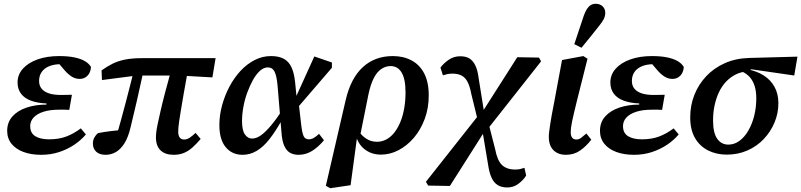

<svg xmlns="http://www.w3.org/2000/svg" viewBox="-20 -806 4244 1017"><path d="M198 14Q145 14 104.5 -1Q64 -16 41 -44.5Q18 -73 18 -113Q18 -158 45.5 -189Q73 -220 120.5 -236Q168 -252 226 -252V-258Q179 -260 144.5 -272.5Q110 -285 91.5 -309.5Q73 -334 73 -369Q73 -411 101.5 -442.5Q130 -474 179.5 -491.5Q229 -509 293 -509Q340 -509 374 -502Q408 -495 430 -482Q452 -469 462 -451Q460 -422 443.5 -405Q427 -388 402 -388Q379 -388 359.5 -400.5Q340 -413 322 -434L282 -481H374L376 -459Q359 -463 342.5 -464.5Q326 -466 303 -466Q267 -466 241 -455.5Q215 -445 201 -425Q187 -405 187 -377Q187 -352 201 -335.5Q215 -319 240.5 -311Q266 -303 302 -303Q322 -303 334.5 -303.5Q347 -304 361 -304L347 -224Q338 -225 323.5 -225Q309 -225 294 -225Q244 -225 210 -214Q176 -203 158 -183.5Q140 -164 140 -138Q140 -101 167 -84.5Q194 -68 240 -68Q292 -68 331.5 -83Q371 -98 408 -126L435 -94Q409 -63 373 -39Q337 -15 293 -0.5Q249 14 198 14Z M539 14Q507 14 489.5 -2.5Q472 -19 472 -46Q472 -63 479.5 -77Q487 -91 499 -101Q531 -107 566.5 -111.5Q602 -116 637 -119L633 -80L594 -75Q608 -122 620.5 -168.5Q633 -215 645.5 -261.5Q658 -308 669.5 -354.5Q681 -401 693 -448H744Q733 -398 723.5 -355.5Q714 -313 705.5 -274.5Q697 -236 688 -200.5Q679 -165 671 -129Q659 -79 639.5 -47.5Q620 -16 594.5 -1Q569 14 539 14ZM520 -382 518 -433Q547 -454 576 -468.5Q605 -483 642.5 -490.5Q680 -498 734 -498H1122L1105 -396L930 -406H705ZM900 14Q855 14 830.5 -9.5Q806 -33 806 -78Q806 -90 808 -108Q810 -126 816 -153Q822 -180 831 -220.5Q840 -261 855 -317.5Q870 -374 891 -450L978 -449Q963 -368 953.5 -312.5Q944 -257 938 -221Q932 -185 929 -164Q926 -143 925 -130.5Q924 -118 924 -108Q924 -88 932 -77.5Q940 -67 955 -67Q970 -67 984 -76Q998 -85 1016 -102L1043 -70Q1020 -43 998.5 -24Q977 -5 953 4.5Q929 14 900 14Z M1265 14Q1209 14 1175.5 -26.5Q1142 -67 1142 -143Q1142 -195 1156 -247Q1170 -299 1195 -346.5Q1220 -394 1254 -430.5Q1288 -467 1329 -488Q1370 -509 1415 -509Q1457 -509 1483.5 -494.5Q1510 -480 1524 -449.5Q1538 -419 1543 -372L1551 -291L1560 -279L1576 -140Q1581 -99 1589 -83.5Q1597 -68 1616 -68Q1629 -68 1642 -75.5Q1655 -83 1670 -97L1696 -63Q1666 -27 1633 -6.5Q1600 14 1561 14Q1535 14 1516 3Q1497 -8 1485.5 -34Q1474 -60 1471 -104L1450 -355Q1445 -407 1433.5 -428Q1422 -449 1399 -449Q1377 -449 1357 -431Q1337 -413 1320 -382.5Q1303 -352 1289.5 -315Q1276 -278 1269 -239Q1262 -200 1262 -165Q1262 -115 1277.5 -93.5Q1293 -72 1315 -72Q1338 -72 1362.5 -89.5Q1387 -107 1417 -143Q1447 -179 1484 -236L1496 -170H1473Q1439 -109 1406.5 -68Q1374 -27 1339 -6.5Q1304 14 1265 14ZM1547 -225 1536 -267 1645 -507 1738 -475V-447Z M1729 191 1706 178 1811 -276Q1838 -392 1902 -450.5Q1966 -509 2061 -509Q2117 -509 2160 -486Q2203 -463 2227 -417Q2251 -371 2251 -300Q2251 -233 2229.5 -175.5Q2208 -118 2172 -76Q2136 -34 2091 -10.5Q2046 13 1998 13Q1947 13 1910.5 -16Q1874 -45 1862 -99L1878 -114Q1895 -88 1920 -71.5Q1945 -55 1977 -55Q2003 -55 2026.5 -67.5Q2050 -80 2068.5 -103.5Q2087 -127 2100.5 -159.5Q2114 -192 2121 -232Q2128 -272 2128 -317Q2128 -387 2107.5 -421.5Q2087 -456 2049 -456Q2022 -456 1999 -440Q1976 -424 1959.5 -391.5Q1943 -359 1932 -308L1886 -79L1871 -77L1837 175Z M2248 177 2236 157 2518 -200 2532 -208 2720 -503 2835 -501 2846 -481 2558 -116 2544 -106 2363 179ZM2510 -171 2476 -310Q2469 -348 2457 -371.5Q2445 -395 2425.5 -405.5Q2406 -416 2377 -416Q2361 -416 2349.5 -413.5Q2338 -411 2326 -407L2313 -448Q2330 -471 2357 -489.5Q2384 -508 2418 -508Q2448 -508 2467 -496Q2486 -484 2498 -459Q2510 -434 2515 -394L2544 -213H2575ZM2667 187Q2637 187 2616.5 174.5Q2596 162 2584 136Q2572 110 2566 70L2536 -109H2510L2569 -148L2603 -15Q2614 44 2639 68Q2664 92 2709 92Q2724 92 2735 89.5Q2746 87 2758 83L2767 124Q2752 148 2726 167.5Q2700 187 2667 187Z M2978 14Q2936 14 2911.5 -10.5Q2887 -35 2887 -82Q2887 -93 2889 -109.5Q2891 -126 2894.5 -148.5Q2898 -171 2903 -199.5Q2908 -228 2915 -262L2957 -488L3070 -509L3092 -495L3059 -364Q3046 -313 3036.5 -274.5Q3027 -236 3020.5 -208.5Q3014 -181 3010 -161.5Q3006 -142 3004.5 -128.5Q3003 -115 3003 -105Q3003 -87 3010.5 -77Q3018 -67 3033 -67Q3047 -67 3059 -76.5Q3071 -86 3086 -99L3112 -66Q3083 -29 3051 -7.5Q3019 14 2978 14ZM3022 -572Q3035 -610 3047.5 -648.5Q3060 -687 3073 -725Q3081 -747 3090 -760Q3099 -773 3110 -779.5Q3121 -786 3135 -786Q3158 -786 3172 -772.5Q3186 -759 3186 -738Q3186 -720 3177.5 -704Q3169 -688 3152 -667Q3129 -638 3106.5 -610Q3084 -582 3060 -553Z M3338 14Q3285 14 3244.5 -1Q3204 -16 3181 -44.5Q3158 -73 3158 -113Q3158 -158 3185.5 -189Q3213 -220 3260.5 -236Q3308 -252 3366 -252V-258Q3319 -260 3284.5 -272.5Q3250 -285 3231.5 -309.5Q3213 -334 3213 -369Q3213 -411 3241.5 -442.5Q3270 -474 3319.5 -491.5Q3369 -509 3433 -509Q3480 -509 3514 -502Q3548 -495 3570 -482Q3592 -469 3602 -451Q3600 -422 3583.5 -405Q3567 -388 3542 -388Q3519 -388 3499.5 -400.5Q3480 -413 3462 -434L3422 -481H3514L3516 -459Q3499 -463 3482.5 -464.5Q3466 -466 3443 -466Q3407 -466 3381 -455.5Q3355 -445 3341 -425Q3327 -405 3327 -377Q3327 -352 3341 -335.5Q3355 -319 3380.5 -311Q3406 -303 3442 -303Q3462 -303 3474.5 -303.5Q3487 -304 3501 -304L3487 -224Q3478 -225 3463.5 -225Q3449 -225 3434 -225Q3384 -225 3350 -214Q3316 -203 3298 -183.5Q3280 -164 3280 -138Q3280 -101 3307 -84.5Q3334 -68 3380 -68Q3432 -68 3471.5 -83Q3511 -98 3548 -126L3575 -94Q3549 -63 3513 -39Q3477 -15 3433 -0.5Q3389 14 3338 14Z M3830 13Q3774 13 3730 -9.5Q3686 -32 3661 -75.5Q3636 -119 3636 -184Q3636 -248 3658 -303.5Q3680 -359 3721 -402.5Q3762 -446 3819.5 -471.5Q3877 -497 3948 -499L4204 -506L4187 -406L3960 -439L3941 -428Q3906 -426 3877 -411.5Q3848 -397 3825.5 -373Q3803 -349 3788 -317Q3773 -285 3765 -247.5Q3757 -210 3757 -168Q3757 -102 3779 -71Q3801 -40 3838 -40Q3870 -40 3897 -60Q3924 -80 3944 -114.5Q3964 -149 3975 -193Q3986 -237 3986 -285Q3986 -323 3977 -351Q3968 -379 3951 -398Q3934 -417 3908 -428L3938 -439Q3988 -430 4025 -406.5Q4062 -383 4082.5 -346Q4103 -309 4103 -259Q4103 -206 4082.5 -157Q4062 -108 4025.5 -69.5Q3989 -31 3939 -9Q3889 13 3830 13Z"/></svg>

Font: Source Serif 4 SemiBold
Style: Italic
Weight: 600
Italic angle: -12°
Designer: Frank Grießhammer
Foundry: Adobe Systems Incorporated
Version: Version 4.004;hotconv 1.0.116;makeotfexe 2.5.65601